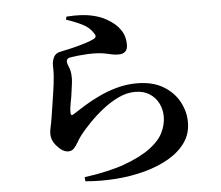

<svg xmlns="http://www.w3.org/2000/svg" viewBox="-56 -849 1113 966"><g transform="rotate(-5 500.0 -365.5)"><path d="M310.4 -768 314 -783.2Q388.6 -788.3 437 -778.2Q485.5 -768.1 515.6 -749.8Q559 -725.9 581.9 -692.8Q604.9 -659.7 604.9 -615.9Q604.9 -594.9 593.9 -582.8Q582.9 -570.6 558.2 -570.6Q541.4 -570.6 526.5 -573.8Q511.6 -577 495.2 -580.6Q478.9 -584.1 456.2 -585.8Q432.7 -587.4 405.2 -586.2Q377.8 -584.9 354.6 -582.4Q331.4 -579.9 318.4 -577.4Q305.2 -575.9 300.7 -570.1Q296.2 -564.4 296.2 -558.6Q296.2 -547.2 304.1 -529.4Q312.1 -511.5 313.5 -490Q315 -468.6 312.8 -450.3Q310.6 -431.9 307 -407.8Q303.6 -378.4 297.5 -349.3Q291.4 -320.2 292.2 -297.7Q292.9 -282.1 305.4 -289.7Q331.5 -306.9 367.2 -329Q402.8 -351.1 446.1 -371.5Q489.3 -391.9 537.4 -405Q585.5 -418.1 636.3 -418.1Q716.6 -418.1 769.8 -386.2Q823 -354.4 849.8 -304.7Q876.6 -254.9 876.6 -200.8Q876.6 -142.3 845 -97.9Q813.3 -53.5 759 -22.1Q704.6 9.3 635 27.8Q565.3 46.2 488.9 51.7Q412.5 57.1 337 50.4L334.8 29.5Q393.8 21.9 448.2 9.4Q502.5 -3.2 536.5 -15.6Q622.8 -47.3 670.9 -83.5Q719.1 -119.6 738.5 -159.4Q758 -199.2 758 -240Q758 -275.6 742.5 -306.6Q727.1 -337.5 697.4 -356.7Q667.8 -375.9 624.8 -375.9Q582.8 -375.9 540.7 -356Q498.6 -336 460.1 -305.7Q421.7 -275.4 389.7 -242.2Q357.6 -209.1 336.3 -181.8Q324 -165.1 314.1 -147.7Q304.2 -130.3 293.1 -118.6Q282 -106.9 264.8 -106.9Q236.5 -106.9 208.2 -139.6Q194.6 -154.2 188.1 -169.9Q181.7 -185.5 181.7 -202.7Q181.7 -217.4 186 -235.9Q190.4 -254.5 195 -283.1Q199 -306.6 204.4 -343Q209.9 -379.3 215.4 -415.9Q220.9 -452.4 222.7 -476Q225.1 -497.8 225.1 -512.9Q225 -528.1 225 -547.4Q225 -567.3 234.8 -586.9Q244.7 -606.4 271.3 -610.5Q293.5 -614.9 327 -622.8Q360.4 -630.7 392.9 -640.8Q425.4 -650.9 442 -659.8Q459 -669.2 445.7 -687.2Q426.7 -717.7 391.7 -735.2Q356.6 -752.8 310.4 -768Z"/></g></svg>

Font: Noto Serif SC
Style: Regular
Weight: 200
Designer: Ryoko NISHIZUKA 西塚涼子 (kana & ideographs); Frank Grießhammer (Latin, Greek & Cyrillic); Wenlong ZHANG 张文龙 (bopomofo); San
Foundry: Adobe
Version: Version 2.001;hotconv 1.1.0;makeotfexe 2.6.0